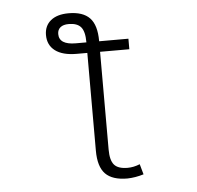

<svg xmlns="http://www.w3.org/2000/svg" viewBox="-62 -803 1124 1098"><g transform="rotate(-5 500.0 -254.5)"><path d="M532.2 56.6Q532.2 118.2 554.7 144Q577.1 169.9 631.8 169.9Q666 169.9 702.1 155.3L718.8 214.8Q670.9 229.5 625 230.5Q539.1 230.5 499 189.5Q459 148.4 459 56.6V-504.9H398.4Q317.4 -504.9 274.9 -537.1Q232.4 -569.3 232.4 -627Q232.4 -679.7 269 -710Q305.7 -740.2 372.1 -740.2Q454.1 -740.2 493.2 -699.2Q532.2 -658.2 532.2 -567.4V-565.4H700.2V-504.9H532.2ZM459 -565.4V-567.4Q459 -627.9 437.5 -653.3Q416 -678.7 367.2 -678.7Q335.9 -678.7 319.3 -665Q302.7 -651.4 302.7 -627Q302.7 -565.4 398.4 -565.4Z"/></g></svg>

Font: GenEi Gothic M SemiLight
Style: Regular
Weight: 350
Designer: o_tamon (Modified); [Source Han Sans]
Ryoko NISHIZUKA  (kana & ideographs); Paul D. Hunt (Latin, Greek & Cyrillic); Wenl
Version: Version 1.1a;Original Version 1.004